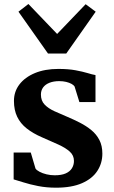

<svg xmlns="http://www.w3.org/2000/svg" viewBox="-20 -904 557 936"><path d="M253.5 11Q206.5 11 166 3Q125.5 -5 94.8 -14.8Q64 -24.5 46.5 -29.5V-160.5H130L153 -82.5Q158 -74.5 172.5 -66.8Q187 -59 206.8 -54.2Q226.5 -49.5 246.5 -49.5Q279.5 -49.5 300 -58.5Q320.5 -67.5 330.5 -83.5Q340.5 -99.5 340.5 -119.5Q340.5 -146.5 320.2 -164.8Q300 -183 265.2 -199Q230.5 -215 185 -234.5Q141 -253.5 110.2 -277.8Q79.5 -302 63.8 -334.8Q48 -367.5 48 -412Q48 -457.5 74.8 -492.5Q101.5 -527.5 150.2 -547.8Q199 -568 264.5 -568Q313 -568 348 -561.5Q383 -555 406.8 -547.8Q430.5 -540.5 445.5 -538V-406.5H367L343.5 -482.5Q339.5 -489 328.8 -495Q318 -501 302.5 -504.8Q287 -508.5 268.5 -508.5Q241.5 -508.5 221.2 -500.5Q201 -492.5 190.2 -477.8Q179.5 -463 179.5 -443Q179.5 -413 197.5 -394.2Q215.5 -375.5 245 -362Q274.5 -348.5 307 -335Q339 -321.5 369.8 -305.8Q400.5 -290 425.2 -269.8Q450 -249.5 464.5 -221.5Q479 -193.5 479 -155Q479 -108.5 454.5 -70.8Q430 -33 379.8 -11Q329.5 11 253.5 11ZM214 -643 70 -847 118.5 -884.5 258.5 -738.5 397.5 -883.5 446.5 -847 303 -643Z"/></svg>

Font: Merriweather Light 18pt
Style: Bold
Weight: 700
Version: Version 2.100